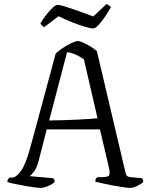

<svg xmlns="http://www.w3.org/2000/svg" viewBox="-20 -925 744 945"><path d="M179 0Q172 0 152 -2.5Q132 -5 106.5 -9.5Q81 -14 56.5 -19Q32 -24 16 -29Q16 -36 19.5 -42Q23 -48 26 -51H38Q60 -51 83.5 -84Q107 -117 129 -198L254 -661Q265 -673 287 -687.5Q309 -702 330.5 -712.5Q352 -723 363 -723Q373 -723 391.5 -714.5Q410 -706 428 -694.5Q446 -683 457 -673L597 -78Q599 -66 604.5 -60Q610 -54 624 -53L678 -48Q685 -43 685 -29Q673 -18 653.5 -9Q634 0 620 0Q611 0 587.5 -3.5Q564 -7 536 -12Q508 -17 484 -22.5Q460 -28 449 -31Q449 -39 452 -44.5Q455 -50 458 -53H478Q506 -53 515 -59.5Q524 -66 515 -105L472 -288H210L170 -133Q160 -96 146 -78.5Q132 -61 125 -58L242 -48Q244 -46 246.5 -41.5Q249 -37 249 -29Q236 -17 214.5 -8.5Q193 0 179 0ZM222 -332Q291 -333 356.5 -336Q422 -339 460 -343L393 -633Q375 -646 353 -656Q331 -666 310 -668ZM438 -785Q427 -785 398 -793.5Q369 -802 333.5 -816Q298 -830 268 -845L198 -792Q193 -794 187.5 -798.5Q182 -803 179 -810Q191 -830 207 -851Q223 -872 238.5 -886.5Q254 -901 265 -901Q275 -901 305 -891.5Q335 -882 371.5 -869Q408 -856 439 -844L504 -905Q511 -903 517 -898Q523 -893 526 -890Q513 -867 496.5 -842.5Q480 -818 464.5 -801.5Q449 -785 438 -785Z"/></svg>

Font: Texturina 72pt Light
Style: Regular
Weight: 300
Designer: Guillermo Torres Carreño
Foundry: Omnibus-Type
Version: Version 1.002; ttfautohint (v1.8.3)